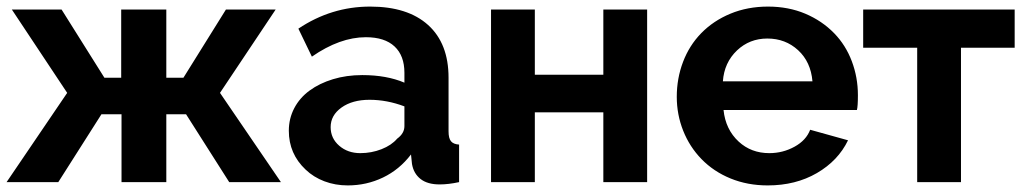

<svg xmlns="http://www.w3.org/2000/svg" viewBox="-20 -553 3118 583"><path d="M184 -271 0 0H157L288 -206H349V0H485V-206H545L676 0H833L648 -271L817 -524H666L537 -317H485V-524H348V-317H297L167 -524H16Z M1228 -84 1231 -55Q1236 -26 1257 -9.5Q1278 7 1315 7Q1342 7 1374 0V-114Q1357 -115 1349.5 -124Q1342 -133 1342 -154V-317Q1342 -421 1280 -477Q1218 -533 1104 -533Q986 -533 886 -466L927 -381Q1012 -440 1091 -440Q1148 -440 1178 -412Q1208 -384 1208 -332V-302Q1154 -325 1080 -325Q1032 -325 991 -312.5Q950 -300 920 -278Q890 -256 873.5 -224.5Q857 -193 857 -156Q857 -86 908 -38Q932 -15 965 -2.5Q998 10 1036 10Q1093 10 1143 -14Q1193 -38 1228 -84ZM984 -167Q984 -203 1017 -226.5Q1050 -250 1102 -250Q1155 -250 1208 -230V-170Q1208 -148 1186 -132Q1169 -112 1138.5 -100Q1108 -88 1074 -88Q1036 -88 1010 -110.5Q984 -133 984 -167Z M1471 -524V0H1604V-212H1812V0H1945V-524H1812V-326H1604V-524Z M2555 -127 2440 -159Q2428 -127 2392.5 -107.5Q2357 -88 2316 -88Q2261 -88 2223 -123Q2183 -160 2177 -219H2582Q2585 -230 2585 -264Q2585 -318 2566.5 -367Q2548 -416 2513 -452Q2476 -490 2425 -511.5Q2374 -533 2312 -533Q2250 -533 2198 -511.5Q2146 -490 2109 -452Q2073 -415 2054 -365Q2035 -315 2035 -259Q2035 -205 2054.5 -156Q2074 -107 2110 -70Q2147 -32 2198.5 -11Q2250 10 2311 10Q2396 10 2460.5 -27.5Q2525 -65 2555 -127ZM2218 -400Q2256 -436 2310 -436Q2365 -436 2403.5 -400.5Q2442 -365 2447 -306H2175Q2179 -363 2218 -400Z M3061 -408V-524H2601V-408H2765V0H2898V-408Z"/></svg>

Font: RT Raleway Bold
Style: Regular
Weight: 400
Designer: Matt McInerney, Pablo Impallari, Rodrigo Fuenzalida — Edited by Milan Moffatt in April 2016
Foundry: Matt McInerney, Pablo Impallari, Rodrigo Fuenzalida — Edited by Milan Moffatt in April 2016
Version: Version 3.001